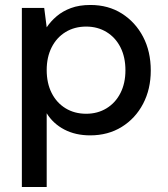

<svg xmlns="http://www.w3.org/2000/svg" viewBox="-20 -533 676 773"><path d="M68 220V-501H158L168 -423Q184 -447 208 -467.5Q232 -488 265.5 -500.5Q299 -513 344 -513Q416 -513 470.5 -478.5Q525 -444 556 -385Q587 -326 587 -249Q587 -174 556 -115Q525 -56 470 -22Q415 12 343 12Q284 12 239 -11.5Q194 -35 168 -77V220ZM327 -75Q373 -75 409 -97Q445 -119 465 -158.5Q485 -198 485 -250Q485 -303 465 -342.5Q445 -382 409 -404Q373 -426 327 -426Q280 -426 244 -404Q208 -382 188 -342.5Q168 -303 168 -251Q168 -198 188 -158.5Q208 -119 244 -97Q280 -75 327 -75Z"/></svg>

Font: DM Sans 17pt Medium
Style: Regular
Weight: 500
Version: Version 4.004;gftools[0.9.30]